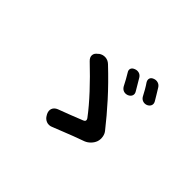

<svg xmlns="http://www.w3.org/2000/svg" viewBox="-131 -1024 1262 1262"><g transform="rotate(45 500.0 -392.5)"><path d="M555 -698Q572 -705 588.5 -700.5Q605 -696 615 -680Q626 -661 640.5 -637Q655 -613 663 -599Q673 -583 667.5 -568Q662 -553 644 -545Q626 -538 610 -543.5Q594 -549 584 -566Q574 -586 560.5 -610.5Q547 -635 538 -649Q528 -664 532.5 -677.5Q537 -691 555 -698ZM688 -741Q705 -748 722 -743Q739 -738 749 -722Q761 -703 775 -679.5Q789 -656 798 -641Q807 -625 801.5 -610.5Q796 -596 779 -588Q762 -581 745.5 -586.5Q729 -592 720 -608Q710 -628 696 -652Q682 -676 672 -690Q662 -706 666 -720Q670 -734 688 -741ZM717 -191Q710 -171 693.5 -154Q677 -137 657 -129Q614 -114 579.5 -100.5Q545 -87 512 -74Q479 -61 439 -45Q416 -35 394 -43.5Q372 -52 360 -75L356 -82Q345 -105 352.5 -124.5Q360 -144 384 -154Q430 -171 469.5 -186.5Q509 -202 554 -220Q565 -224 567 -232Q569 -240 563 -249Q515 -313 448.5 -384.5Q382 -456 309 -525Q290 -543 291 -563Q292 -583 313 -598L318 -603Q339 -618 363.5 -616.5Q388 -615 407 -597Q499 -510 571 -430Q643 -350 702 -275Q716 -259 720 -235.5Q724 -212 717 -191Z"/></g></svg>

Font: Chiron GoRound TC SB
Style: Regular
Weight: 500
Designer: Ryoko NISHIZUKA 西塚涼子 (kana, bopomofo & ideographs); Paul D. Hunt (Latin, Greek & Cyrillic); Sandoll Communications 산돌커뮤니
Foundry: Adobe
Version: Version 1.000;hotconv 1.1.1;makeotfexe 2.6.0